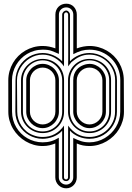

<svg xmlns="http://www.w3.org/2000/svg" viewBox="-20 -791 714 1040"><path d="M24.9 -356Q24.9 -381.6 31.5 -405.4Q38.1 -429.2 50.2 -450Q62.3 -470.7 79.2 -487.7Q96.2 -504.6 116.9 -516.7Q137.7 -528.8 161.4 -535.4Q185.1 -542 210.9 -542Q229.2 -542 246 -538.6Q262.7 -535.2 280 -529.1V-711.9Q280 -724.6 284.4 -735.5Q288.8 -746.3 296.8 -754.3Q304.7 -762.2 315.4 -766.6Q326.2 -771 339.1 -771Q351.8 -771 362.3 -766.5Q372.8 -762 380.2 -753.9Q387.7 -745.8 391.8 -735.1Q396 -724.4 396 -711.9V-528.8Q404.1 -532 413 -534.4Q421.9 -536.9 430.8 -538.6Q439.7 -540.3 448.4 -541.1Q457 -542 464.6 -542Q490.5 -542 514.2 -535.4Q537.8 -528.8 558.6 -516.8Q579.3 -504.9 596.3 -488Q613.3 -471.2 625.4 -450.4Q637.5 -429.7 644 -405.8Q650.6 -381.8 650.6 -356L651.4 -185.1Q651.4 -159.9 644.4 -136.4Q637.5 -112.8 625.1 -92.2Q612.8 -71.5 595.5 -54.6Q578.1 -37.6 557.4 -25.5Q536.6 -13.4 513.1 -6.7Q489.5 0 464.6 0Q446.5 0 429.4 -3.2Q412.4 -6.3 395.8 -13.9V169.9Q395.8 181.9 391.5 192.6Q387.2 203.4 379.5 211.4Q371.8 219.5 361.5 224.2Q351.1 229 338.6 229Q326.2 229 315.4 224.4Q304.7 219.7 296.8 211.8Q288.8 203.9 284.2 193.1Q279.5 182.4 279.5 169.9V-13.9Q271 -10.7 263.2 -8.2Q255.4 -5.6 247.3 -3.8Q239.3 -2 230.3 -1Q221.4 0 210.9 0Q186 0 162.7 -6.7Q139.4 -13.4 118.8 -25.6Q98.1 -37.8 80.9 -54.8Q63.7 -71.8 51.3 -92.3Q38.8 -112.8 32 -136.4Q25.1 -159.9 25.1 -185.1ZM464.6 -20Q486.8 -20 507.8 -26Q528.8 -32 547.4 -43Q565.9 -54 581.4 -69.2Q596.9 -84.5 608 -102.9Q619.1 -121.3 625.2 -142.5Q631.3 -163.6 631.3 -186L631.6 -356Q631.6 -391.1 618.5 -421.5Q605.5 -451.9 582.9 -474.2Q560.3 -496.6 529.9 -509.3Q499.5 -522 464.6 -522Q453.4 -522 443 -520.6Q432.6 -519.3 422.1 -516.4Q411.6 -513.4 400.5 -508.8Q389.4 -504.2 377 -497.6V-711.9Q377 -720.2 374.1 -727.3Q371.3 -734.4 366.3 -739.6Q361.3 -744.9 354.4 -747.9Q347.4 -751 339.1 -751Q330.8 -751 323.5 -748.2Q316.2 -745.4 310.8 -740.2Q305.4 -735.1 302.2 -727.9Q299.1 -720.7 299.1 -711.9V-499Q285.2 -504.6 275.6 -508.9Q266.1 -513.2 257.2 -516.1Q248.3 -519 237.7 -520.5Q227.1 -522 210.9 -522Q187.7 -522 166.4 -515.9Q145 -509.8 126.6 -498.8Q108.2 -487.8 93 -472.4Q77.9 -457 67.3 -438.6Q56.6 -420.2 50.8 -399.2Q44.9 -378.2 44.9 -356L45.2 -186Q45.2 -162.8 51.1 -141.5Q57.1 -120.1 68 -101.7Q78.9 -83.3 94.1 -68.1Q109.4 -53 127.8 -42.4Q146.2 -31.7 167.2 -25.9Q188.2 -20 210.9 -20Q223.4 -20 234.6 -21.5Q245.8 -22.9 256.5 -26Q267.1 -29.1 277.5 -33.8Q287.8 -38.6 298.6 -44.9V169.9Q298.6 178.2 301.8 185.3Q304.9 192.4 310.4 197.6Q315.9 202.9 323.1 205.9Q330.3 209 338.6 209Q346.4 209 353.4 205.8Q360.4 202.6 365.5 197.3Q370.6 191.9 373.7 184.8Q376.7 177.7 376.7 169.9V-43.9Q388.4 -38.3 398.7 -33.9Q408.9 -29.5 419.2 -26.4Q429.4 -23.2 440.4 -21.6Q451.4 -20 464.6 -20ZM64 -356Q64 -377 69.5 -396.1Q75 -415.3 84.7 -431.6Q94.5 -448 108.2 -461.4Q121.8 -474.9 138.2 -484.3Q154.5 -493.7 173 -498.8Q191.4 -503.9 210.9 -503.9Q240.2 -503.9 267.9 -492.1Q295.7 -480.2 316.7 -459.2L316.9 -711.9Q316.9 -716.1 318.7 -720Q320.6 -723.9 323.7 -727.1Q326.9 -730.2 330.9 -732.1Q335 -733.9 339.1 -733.9Q342.8 -733.9 346.4 -731.8Q350.1 -729.7 352.8 -726.6Q355.5 -723.4 357.2 -719.5Q358.9 -715.6 358.9 -711.9V-459.2Q379.4 -480.2 407.2 -492.1Q435.1 -503.9 464.6 -503.9Q484.9 -503.9 503.8 -498.5Q522.7 -493.2 539.2 -483.4Q555.7 -473.6 569.5 -460Q583.3 -446.3 593 -429.9Q602.8 -413.6 608.2 -394.8Q613.5 -376 613.5 -356L613.3 -186Q613.3 -166.7 608.2 -148.3Q603 -129.9 593.5 -113.5Q584 -97.2 570.6 -83.5Q557.1 -69.8 540.6 -59.9Q524.2 -50 504.9 -44.6Q485.6 -39.1 464.6 -39.1Q450.9 -39.1 436 -41.9Q421.1 -44.7 407.1 -50.4Q393.1 -56.2 380.5 -64.5Q367.9 -72.8 358.9 -83.7L358.6 169.9Q358.6 178.2 352.8 184.1Q346.9 189.9 338.6 189.9Q329.6 189.9 323.1 184.9Q316.7 179.9 316.7 169.9V-83.7Q316.2 -83 315.8 -82.3Q315.4 -81.5 314.9 -81.1Q305.7 -70.8 293.3 -63Q281 -55.2 267.2 -49.9Q253.4 -44.7 238.9 -41.9Q224.4 -39.1 210.9 -39.1Q190.9 -39.1 172.1 -44.3Q153.3 -49.6 137 -59Q120.6 -68.4 107.1 -81.8Q93.5 -95.2 83.7 -111.5Q74 -127.7 68.6 -146.6Q63.2 -165.5 63.2 -186ZM73.2 -186Q73.2 -165.5 79.3 -145.8Q85.4 -126 96.7 -109.1Q107.9 -92.3 123.8 -79.2Q139.6 -66.2 158.9 -59.1Q165.8 -56.4 171.9 -54.6Q178 -52.7 184.2 -51.5Q190.4 -50.3 196.9 -49.7Q203.4 -49.1 210.9 -49.1Q247.8 -49.1 276.7 -64.8Q305.7 -80.6 326.7 -110.6V169.9Q326.7 175.3 330.3 178.1Q334 180.9 338.6 180.9Q343.3 180.9 345.9 177.4Q348.6 173.8 348.6 169.9L349.1 -110.4Q370.8 -80.6 398.9 -64.8Q427 -49.1 464.6 -49.1Q492.4 -49.1 517.6 -59.7Q542.7 -70.3 561.8 -88.9Q580.8 -107.4 592 -132.4Q603.3 -157.5 603.3 -186L603.8 -356Q603.8 -384.5 592.9 -409.8Q582 -435.1 563.1 -454Q544.2 -472.9 518.8 -484Q493.4 -495.1 464.6 -495.1Q449.5 -495.1 436.4 -492.2Q423.3 -489.3 411.5 -483.9Q399.7 -478.5 388.7 -470.9Q377.7 -463.4 366.7 -454.1Q361.6 -447.8 356.6 -441.4Q351.6 -435.1 349.1 -431.6V-446.8Q349.1 -449.7 349.2 -453.6Q349.4 -457.5 349.5 -466.9Q349.6 -476.3 349.6 -493Q349.6 -509.8 349.6 -538.3Q349.6 -566.9 349.5 -609.1Q349.4 -651.4 349.1 -711.9Q349.1 -715.8 345.9 -720Q342.8 -724.1 339.1 -724.1Q333.7 -724.1 330.3 -720.3Q326.9 -716.6 326.9 -711.9L326.7 -431.2Q316.9 -445.8 304.2 -457.5Q291.5 -469.2 276.6 -477.7Q261.7 -486.1 245.1 -490.6Q228.5 -495.1 210.9 -495.1Q191.9 -495.1 174.2 -489.9Q156.5 -484.6 141.1 -475.1Q125.7 -465.6 113 -452.5Q100.3 -439.5 91.2 -424.1Q82 -408.7 77 -391.4Q72 -374 72 -356ZM581.5 -186Q581.5 -161.6 572.4 -140.5Q563.2 -119.4 547.4 -103.8Q531.5 -88.1 510.3 -79.1Q489 -70.1 464.6 -70.1Q440.7 -70.1 419.6 -79.2Q398.4 -88.4 382.7 -104.1Q366.9 -119.9 357.8 -141Q348.6 -162.1 348.6 -186V-356Q348.6 -380.4 357.7 -401.5Q366.7 -422.6 382.3 -438.2Q397.9 -453.9 419.1 -462.9Q440.2 -471.9 464.6 -471.9Q489.3 -471.9 510.6 -463.1Q532 -454.3 547.7 -438.7Q563.5 -423.1 572.5 -402Q581.5 -380.9 581.5 -356ZM326.9 -186Q326.9 -161.6 317.9 -140.5Q308.8 -119.4 293.2 -103.8Q277.6 -88.1 256.5 -79.1Q235.4 -70.1 210.9 -70.1Q187 -70.1 165.6 -79.1Q144.3 -88.1 128.4 -103.8Q112.5 -119.4 103.3 -140.5Q94 -161.6 94 -186V-356Q94 -380.9 103.6 -402Q113.3 -423.1 129.5 -438.7Q145.8 -454.3 166.9 -463.1Q188 -471.9 210.9 -471.9Q235.8 -471.9 257 -463.1Q278.1 -454.3 293.7 -438.7Q309.3 -423.1 318.1 -402Q326.9 -380.9 326.9 -356ZM571.5 -356Q571.5 -378.2 563.2 -397.8Q554.9 -417.5 540.5 -432.3Q526.1 -447 506.6 -455.6Q487.1 -464.1 464.6 -464.1Q442.4 -464.1 423.1 -455.3Q403.8 -446.5 389.5 -431.8Q375.2 -417 366.9 -397.3Q358.6 -377.7 358.6 -356V-186Q358.6 -163.8 366.7 -144.4Q374.8 -125 389 -110.5Q403.3 -95.9 422.7 -87.5Q442.1 -79.1 464.6 -79.1Q487.1 -79.1 506.6 -87.4Q526.1 -95.7 540.5 -110.1Q554.9 -124.5 563.2 -144Q571.5 -163.6 571.5 -186ZM316.9 -356Q316.9 -377.7 308.6 -397.3Q300.3 -417 286 -431.8Q271.7 -446.5 252.4 -455.3Q233.2 -464.1 210.9 -464.1Q189 -464.1 169.4 -455.6Q149.9 -447 135.4 -432.3Q120.8 -417.5 112.4 -397.8Q104 -378.2 104 -356V-186Q104 -163.6 112.3 -144Q120.6 -124.5 135 -110.1Q149.4 -95.7 168.9 -87.4Q188.5 -79.1 210.9 -79.1Q233.4 -79.1 252.8 -87.5Q272.2 -95.9 286.5 -110.5Q300.8 -125 308.8 -144.4Q316.9 -163.8 316.9 -186ZM553.7 -186Q553.7 -168 546.5 -151.9Q539.3 -135.7 527.1 -123.5Q514.9 -111.3 498.8 -104.1Q482.7 -96.9 464.6 -96.9Q446.5 -96.9 430.7 -104.5Q414.8 -112.1 402.7 -124.6Q390.6 -137.2 383.7 -153.2Q376.7 -169.2 376.7 -186V-356Q376.7 -375 381.8 -388.9Q387 -402.8 395 -412.7Q403.1 -422.6 413.1 -429Q423.1 -435.3 432.9 -438.8Q442.6 -442.4 451 -443.7Q459.5 -445.1 464.6 -445.1Q482.7 -445.1 498.8 -437.9Q514.9 -430.7 527.1 -418.5Q539.3 -406.2 546.5 -390.1Q553.7 -374 553.7 -356ZM299.1 -186Q299.1 -168.5 292.1 -152.2Q285.2 -136 273.1 -123.8Q261 -111.6 245 -104.2Q229 -96.9 210.9 -96.9Q192.9 -96.9 176.8 -104.1Q160.6 -111.3 148.6 -123.5Q136.5 -135.7 129.3 -151.9Q122.1 -168 122.1 -186V-356Q122.1 -374 129.3 -390.1Q136.5 -406.2 148.6 -418.5Q160.6 -430.7 176.8 -437.9Q192.9 -445.1 210.9 -445.1Q229.2 -445.1 245.4 -437.9Q261.5 -430.7 273.4 -418.5Q285.4 -406.2 292.2 -390.1Q299.1 -374 299.1 -356ZM534.7 -356Q534.7 -370.1 529.1 -382.8Q523.4 -395.5 513.9 -404.8Q504.4 -414.1 491.6 -419.6Q478.8 -425 464.6 -425Q450.7 -425 438.2 -419.6Q425.8 -414.1 416.4 -404.8Q407 -395.5 401.4 -382.8Q395.8 -370.1 395.8 -356V-186Q395.8 -172.1 401.4 -159.5Q407 -147 416.4 -137.6Q425.8 -128.2 438.2 -122.6Q450.7 -116.9 464.6 -116.9Q478.5 -116.9 491.2 -122.4Q503.9 -127.9 513.5 -137.2Q523.2 -146.5 528.9 -159.1Q534.7 -171.6 534.7 -186ZM280 -356Q280 -370.1 274.5 -382.8Q269 -395.5 259.8 -404.8Q250.5 -414.1 237.8 -419.6Q225.1 -425 210.9 -425Q196.8 -425 184.2 -419.6Q171.6 -414.1 162.4 -404.8Q153.1 -395.5 147.6 -382.8Q142.1 -370.1 142.1 -356V-186Q142.1 -171.6 147.6 -159.1Q153.1 -146.5 162.4 -137.2Q171.6 -127.9 184.2 -122.4Q196.8 -116.9 210.9 -116.9Q225.1 -116.9 237.8 -122.4Q250.5 -127.9 259.8 -137.2Q269 -146.5 274.5 -159.1Q280 -171.6 280 -186Z"/></svg>

Font: TafelwerkOT
Style: Regular
Weight: 400
Designer: Peter Wiegel
Foundry: Peter Wiegel, based on an original design named Oxford by Christine Lord, 1969
Version: Version 1.000